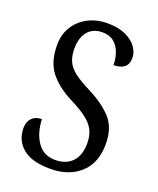

<svg xmlns="http://www.w3.org/2000/svg" viewBox="-137 -808 742 901"><g transform="rotate(20 234.0 -357.0)"><path d="M223 10Q130 10 85 -28Q40 -66 40 -128Q40 -159 58 -177.5Q76 -196 107 -196Q110 -127 141 -82Q172 -37 230 -37Q285 -37 315.5 -69.5Q346 -102 346 -162Q346 -202 331 -229.5Q316 -257 285.5 -279.5Q255 -302 207 -326Q131 -365 93 -415Q55 -465 55 -547Q55 -601 80 -640.5Q105 -680 147.5 -702Q190 -724 244 -724Q297 -724 333.5 -707.5Q370 -691 389 -665Q408 -639 408 -611Q408 -579 389.5 -564Q371 -549 336 -549Q336 -582 325.5 -611Q315 -640 293 -658Q271 -676 236 -676Q188 -676 162.5 -644.5Q137 -613 137 -559Q137 -522 149 -495.5Q161 -469 190 -447Q219 -425 269 -400Q346 -361 387.5 -314.5Q429 -268 429 -188Q429 -93 372 -41.5Q315 10 223 10Z"/></g></svg>

Font: Noto Serif Thai Condensed
Style: Regular
Weight: 400
Width: 3
Designer: Monotype Design Team
Foundry: Monotype Imaging Inc.
Version: Version 2.002; ttfautohint (v1.8.4.7-5d5b)